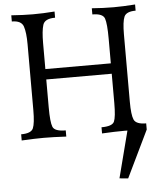

<svg xmlns="http://www.w3.org/2000/svg" viewBox="-62 -746 895 1060"><g transform="rotate(-5 386.0 -216.5)"><path d="M730.5 0Q653.8 -3.9 607.9 -3.9Q555.2 -3.9 482.9 0V-34.2Q542.5 -34.2 553.7 -58.8Q564.9 -83.5 564.9 -160.6V-323.7H202.1V-169.9Q202.1 -87.4 212.9 -60.8Q223.6 -34.2 284.7 -34.2V0Q212.4 -3.9 159.7 -3.9Q113.3 -3.9 37.6 0V-34.2Q93.3 -34.2 104.7 -61.3Q116.2 -88.4 116.2 -161.1V-525.9Q116.2 -591.8 104.7 -625.5Q93.3 -659.2 40.5 -659.2V-693.4Q108.4 -688.5 159.7 -688.5Q216.8 -688.5 280.3 -693.4V-659.2Q223.1 -659.2 212.6 -626.2Q202.1 -593.3 202.1 -524.9V-381.3H564.9V-516.1Q564.9 -601.6 554.7 -630.4Q544.4 -659.2 486.8 -659.2V-693.4Q549.3 -688.5 607.9 -688.5Q658.7 -688.5 726.6 -693.4V-659.2Q674.8 -659.2 662.8 -631.8Q650.9 -604.5 650.9 -534.2V-161.1Q650.9 -88.4 662.8 -61.3Q674.8 -34.2 730.5 -34.2ZM605 259.8 557.1 255.4 625.5 -9.8 711.9 -15.1 730.5 0Z"/></g></svg>

Font: Almanac
Style: Regular
Weight: 400
Designer: Eden's Almanac
Version: Version 3.501;March 28, 2021;FontCreator 13.0.0.2683 64-bit